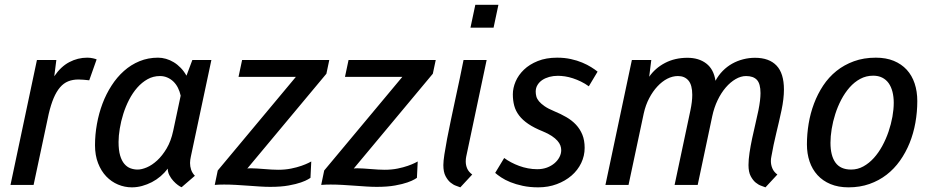

<svg xmlns="http://www.w3.org/2000/svg" viewBox="-20 -782 3940 812"><path d="M357.4 -442.4Q346.2 -443.8 333 -444.8Q319.8 -445.8 312 -445.8Q287.6 -445.8 268.3 -438Q249 -430.2 233.9 -412.6Q218.8 -395 207 -367.4Q195.3 -339.8 186 -300.3L122.1 0H24.4L136.2 -528.3H218.3L209.5 -459.5Q237.3 -500.5 273.2 -519.3Q309.1 -538.1 348.6 -538.1Q361.8 -538.1 373.3 -535.4Q384.8 -532.7 388.7 -530.8Z M656.7 -460.4Q627.9 -460.4 604 -447Q580.1 -433.6 560.5 -411.4Q541 -389.2 526.1 -360.4Q511.2 -331.5 501.5 -300.5Q491.7 -269.5 486.6 -238.5Q481.4 -207.5 481.4 -181.6Q481.4 -147 488 -124.5Q494.6 -102.1 505.9 -88.9Q517.1 -75.7 531.7 -70.3Q546.4 -64.9 562 -64.9Q579.1 -64.9 601.1 -74.2Q623 -83.5 644.8 -103.5Q666.5 -123.5 684.8 -154.3Q703.1 -185.1 712.4 -228.5L744.1 -377.4Q740.2 -395.5 732.4 -410.9Q724.6 -426.3 713.1 -437.3Q701.7 -448.2 687.3 -454.3Q672.9 -460.4 656.7 -460.4ZM381.8 -168Q381.8 -212.4 389.9 -257.3Q397.9 -302.2 413.3 -343.3Q428.7 -384.3 451.7 -419.9Q474.6 -455.6 504.2 -481.9Q533.7 -508.3 570.1 -523.2Q606.4 -538.1 648.4 -538.1Q665 -538.1 682.1 -533.2Q699.2 -528.3 714.8 -518.8Q730.5 -509.3 744.4 -494.9Q758.3 -480.5 768.6 -461.9L793.5 -528.3H874L787.1 -119.6Q785.6 -112.8 784.7 -106.2Q783.7 -99.6 783.7 -92.8Q783.7 -78.1 788.3 -64.2Q793 -50.3 804.2 -38.6L748 9.8Q742.2 7.8 732.4 0.7Q722.7 -6.3 712.9 -17.1Q703.1 -27.8 696.3 -41Q689.5 -54.2 689.5 -68.8Q676.3 -51.3 659.2 -36.6Q642.1 -22 622.3 -11.7Q602.5 -1.5 581.1 4.4Q559.6 10.3 537.6 10.3Q507.3 10.3 479.2 -1.5Q451.2 -13.2 429.4 -35.9Q407.7 -58.6 394.8 -91.8Q381.8 -125 381.8 -168Z M1025.9 -69.3Q1028.3 -69.8 1032.7 -70.1Q1037.1 -70.3 1041.5 -70.3Q1052.2 -70.3 1066.9 -69.3Q1081.5 -68.4 1097.4 -67.1Q1113.3 -65.9 1128.7 -64.9Q1144 -64 1156.2 -64Q1186 -64 1211.2 -69.1Q1236.3 -74.2 1254.9 -80.8Q1273.4 -87.4 1284.2 -92.8Q1294.9 -98.1 1296.4 -99.1L1293 -29.8Q1292 -29.3 1282.5 -23.4Q1272.9 -17.6 1252.9 -10.5Q1232.9 -3.4 1200.9 2.4Q1168.9 8.3 1123 8.3Q1103 8.3 1079.6 6.8Q1056.2 5.4 1030.5 3.4Q1004.9 1.5 978.8 0Q952.6 -1.5 927.7 -1.5Q907.2 -1.5 888.2 0L900.9 -61L1231.4 -457H988.8L1003.9 -528.3H1372.6L1360.4 -470.2Z M1476.1 -69.3Q1478.5 -69.8 1482.9 -70.1Q1487.3 -70.3 1491.7 -70.3Q1502.4 -70.3 1517.1 -69.3Q1531.7 -68.4 1547.6 -67.1Q1563.5 -65.9 1578.9 -64.9Q1594.2 -64 1606.4 -64Q1636.2 -64 1661.4 -69.1Q1686.5 -74.2 1705.1 -80.8Q1723.6 -87.4 1734.4 -92.8Q1745.1 -98.1 1746.6 -99.1L1743.2 -29.8Q1742.2 -29.3 1732.7 -23.4Q1723.1 -17.6 1703.1 -10.5Q1683.1 -3.4 1651.1 2.4Q1619.1 8.3 1573.2 8.3Q1553.2 8.3 1529.8 6.8Q1506.3 5.4 1480.7 3.4Q1455.1 1.5 1429 0Q1402.8 -1.5 1377.9 -1.5Q1357.4 -1.5 1338.4 0L1351.1 -61L1681.6 -457H1439L1454.1 -528.3H1822.8L1810.5 -470.2Z M1951.7 -119.6Q1949.7 -110.4 1949.7 -99.1Q1949.7 -83.5 1955.8 -69.3Q1961.9 -55.2 1977.1 -43.9L1926.8 10.3Q1921.4 7.8 1909.4 3.9Q1897.5 0 1885.5 -9.8Q1873.5 -19.5 1864.3 -37.1Q1855 -54.7 1855 -84Q1855 -100.1 1859.4 -128.9Q1863.8 -157.7 1870.8 -194.8Q1877.9 -231.9 1887 -274.9Q1896 -317.9 1905.5 -361.8Q1915 -405.8 1924.1 -448.5Q1933.1 -491.2 1940.4 -528.3H2038.1ZM2067.4 -665H1969.7L1990.2 -761.7H2087.9Z M2353.5 -147Q2353.5 -156.7 2349.9 -166.7Q2346.2 -176.8 2337.4 -186.8Q2328.6 -196.8 2313.7 -206.8Q2298.8 -216.8 2276.4 -226.1Q2238.8 -241.2 2214.4 -257.8Q2189.9 -274.4 2175.3 -293.7Q2160.6 -313 2154.8 -335Q2148.9 -356.9 2148.9 -383.3Q2148.9 -409.7 2160.6 -437.3Q2172.4 -464.8 2195.8 -487.3Q2219.2 -509.8 2254.4 -523.9Q2289.6 -538.1 2336.4 -538.1Q2367.7 -538.1 2394.3 -532.2Q2420.9 -526.4 2442.4 -517.3Q2463.9 -508.3 2480.2 -498Q2496.6 -487.8 2507.3 -479L2470.2 -417Q2454.1 -428.7 2437 -437Q2419.9 -445.3 2402.8 -450.9Q2385.7 -456.5 2369.4 -459Q2353 -461.4 2339.4 -461.4Q2320.3 -461.4 2303.2 -456.8Q2286.1 -452.1 2273.4 -443.6Q2260.7 -435.1 2253.2 -422.6Q2245.6 -410.2 2245.6 -394.5Q2245.6 -384.3 2248.3 -374Q2251 -363.8 2259.5 -353.5Q2268.1 -343.3 2283.2 -332.8Q2298.3 -322.3 2323.2 -312Q2351.6 -300.3 2375.2 -286.6Q2398.9 -272.9 2416 -254.6Q2433.1 -236.3 2442.9 -212.4Q2452.6 -188.5 2452.6 -156.7Q2452.6 -123 2438 -92.5Q2423.3 -62 2397 -39.3Q2370.6 -16.6 2334.7 -3.2Q2298.8 10.3 2256.3 10.3Q2220.2 10.3 2190.7 3.9Q2161.1 -2.4 2138.4 -11.7Q2115.7 -21 2099.6 -31.7Q2083.5 -42.5 2074.2 -50.8L2112.3 -113.8Q2125.5 -104 2141.6 -95.5Q2157.7 -86.9 2175.8 -80.3Q2193.8 -73.7 2213.1 -70.1Q2232.4 -66.4 2252 -66.4Q2274.4 -66.4 2293 -73.2Q2311.5 -80.1 2325 -91.6Q2338.4 -103 2345.9 -117.4Q2353.5 -131.8 2353.5 -147Z M2734.4 -528.3 2725.6 -457.5Q2751 -494.1 2792.7 -515.9Q2834.5 -537.6 2887.2 -537.6Q2935.5 -537.6 2967 -513.4Q2998.5 -489.3 3005.9 -440.4Q3018.6 -463.9 3036.6 -482.2Q3054.7 -500.5 3076.4 -512.7Q3098.1 -524.9 3122.8 -531.2Q3147.5 -537.6 3172.9 -537.6Q3232.9 -537.6 3264.2 -504.6Q3295.4 -471.7 3295.4 -403.3Q3295.4 -364.7 3285.2 -315.9Q3274.4 -265.6 3262.7 -217.8Q3251 -169.9 3242.2 -119.6Q3240.2 -111.3 3240.2 -100.6Q3240.2 -84.5 3246.6 -69.6Q3252.9 -54.7 3267.6 -43.9L3217.3 10.3Q3211.9 7.8 3200 3.9Q3188 0 3176 -9.8Q3164.1 -19.5 3154.8 -37.1Q3145.5 -54.7 3145.5 -84Q3145.5 -106.9 3149.9 -136.2Q3154.3 -165.5 3160.9 -196.5Q3167.5 -227.5 3174.8 -258.3Q3182.1 -289.1 3187.5 -315.4Q3196.3 -359.4 3196.3 -388.2Q3196.3 -427.7 3181.2 -444.1Q3166 -460.4 3135.3 -460.4Q3113.3 -460.4 3091.1 -447.5Q3068.8 -434.6 3049.3 -411.9Q3029.8 -389.2 3014.9 -358.2Q3000 -327.1 2992.2 -290.5L2930.7 0H2833L2899.9 -315.4Q2907.7 -352.5 2907.7 -380.9Q2907.7 -422.4 2891.6 -441.4Q2875.5 -460.4 2847.2 -460.4Q2824.2 -460.4 2802 -449Q2779.8 -437.5 2760.3 -416.5Q2740.7 -395.5 2725.6 -366.7Q2710.4 -337.9 2702.6 -302.7L2638.2 0H2540.5L2652.3 -528.3Z M3684.1 -538.1Q3727.1 -538.1 3759.8 -524.7Q3792.5 -511.2 3814.7 -487.1Q3836.9 -462.9 3848.1 -429.2Q3859.4 -395.5 3859.4 -354.5Q3859.4 -308.1 3851.3 -262.9Q3843.3 -217.8 3826.9 -177.2Q3810.5 -136.7 3786.1 -102.3Q3761.7 -67.9 3729.5 -43Q3697.3 -18.1 3657 -3.9Q3616.7 10.3 3568.4 10.3Q3525.4 10.3 3492.4 -3.4Q3459.5 -17.1 3437.3 -41.5Q3415 -65.9 3403.8 -99.1Q3392.6 -132.3 3392.6 -171.4Q3392.6 -214.8 3399.9 -259Q3407.2 -303.2 3422.6 -344Q3438 -384.8 3461.4 -420.2Q3484.9 -455.6 3517.3 -481.7Q3549.8 -507.8 3591.3 -522.9Q3632.8 -538.1 3684.1 -538.1ZM3492.2 -178.2Q3492.2 -123.5 3513.4 -94.2Q3534.7 -64.9 3579.6 -64.9Q3607.4 -64.9 3631.6 -78.4Q3655.8 -91.8 3675.8 -114Q3695.8 -136.2 3711.4 -165Q3727.1 -193.8 3737.8 -225.3Q3748.5 -256.8 3754.2 -288.3Q3759.8 -319.8 3759.8 -347.2Q3759.8 -372.6 3754.4 -393.8Q3749 -415 3738.3 -430.2Q3727.5 -445.3 3711.2 -453.6Q3694.8 -461.9 3672.9 -461.9Q3643.1 -461.9 3618.2 -448.5Q3593.3 -435.1 3573.2 -412.4Q3553.2 -389.6 3537.8 -360.4Q3522.5 -331.1 3512.5 -299.6Q3502.4 -268.1 3497.3 -236.6Q3492.2 -205.1 3492.2 -178.2Z"/></svg>

Font: Ufes Sans
Style: Italic
Weight: 400
Designer: Ricardo Esteves & Filipe Motta
Foundry: ProDesignUfes - Ricardo Esteves, Filipe Motta
Version: Version 2.0